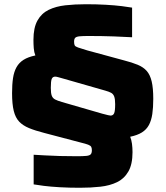

<svg xmlns="http://www.w3.org/2000/svg" viewBox="-20 -716 784 907"><path d="M357 171Q306 171 262.5 168.5Q219 166 187 162Q155 158 139 155V15Q160 16 191.5 18Q223 20 262.5 21Q302 22 343 22Q372 22 387.5 20.5Q403 19 408.5 13Q414 7 414 -6Q414 -16 411 -22Q408 -28 396.5 -32.5Q385 -37 360 -43L189 -88Q146 -99 117 -111Q88 -123 70.5 -141.5Q53 -160 45 -192Q37 -224 37 -276Q37 -317 41.5 -347Q46 -377 58 -398.5Q70 -420 91.5 -433.5Q113 -447 147 -454Q141 -469 139.5 -488Q138 -507 138 -528Q138 -585 157 -619Q176 -653 210 -669.5Q244 -686 289 -691Q334 -696 386 -696Q436 -696 479.5 -693.5Q523 -691 555.5 -687Q588 -683 604 -680V-540Q575 -542 518 -544Q461 -546 399 -546Q371 -546 356 -544.5Q341 -543 335.5 -537.5Q330 -532 330 -519Q330 -507 333 -501.5Q336 -496 349 -491.5Q362 -487 392 -478L565 -431Q604 -421 630.5 -410Q657 -399 673 -381Q689 -363 696.5 -331.5Q704 -300 704 -249Q704 -208 699.5 -177.5Q695 -147 683.5 -125.5Q672 -104 650.5 -90.5Q629 -77 595 -70Q601 -55 603.5 -36.5Q606 -18 606 3Q606 60 586.5 94Q567 128 533 144.5Q499 161 454 166Q409 171 357 171ZM220 -301Q220 -276 224.5 -264Q229 -252 240.5 -246Q252 -240 273 -234L463 -179Q482 -174 490.5 -172Q499 -170 502 -170Q514 -170 519 -180.5Q524 -191 524 -224Q524 -248 519.5 -260Q515 -272 505 -277.5Q495 -283 477 -288L285 -343Q267 -348 256.5 -351Q246 -354 241 -354Q229 -354 224.5 -343.5Q220 -333 220 -301Z"/></svg>

Font: Saira SemiExpanded ExtraBold
Style: Regular
Weight: 800
Width: 6
Designer: Hector Gatti with collaboration of the Omnibus-Type team
Foundry: Omnibus-Type
Version: Version 1.101